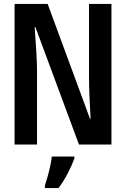

<svg xmlns="http://www.w3.org/2000/svg" viewBox="-20 -734 640 975"><path d="M54 0V-714H222L437 -131H440Q436 -197 434 -252Q432 -307 432 -348V-714H546V0H381L160 -596H156Q161 -530 164.5 -471Q168 -412 168 -372V0ZM208 208Q214 190 221.5 163.5Q229 137 235 109.5Q241 82 243 61H358V70Q347 101 325.5 143.5Q304 186 277 221H208Z"/></svg>

Font: Noto Sans Mono SemiBold
Style: Regular
Weight: 600
Designer: Monotype Design Team
Foundry: Monotype Imaging Inc.
Version: Version 2.014; ttfautohint (v1.8.4.7-5d5b)